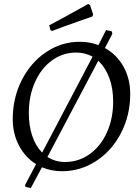

<svg xmlns="http://www.w3.org/2000/svg" viewBox="-20 -861 703 979"><path d="M644 -382Q644 -274 597.5 -183.5Q551 -93 471 -40.5Q391 12 296 12Q242 12 194 -8L137 98L110 92L108 82L164 -24Q109 -58 77 -118.5Q45 -179 45 -254Q45 -362 91 -452.5Q137 -543 215.5 -595.5Q294 -648 387 -648Q437 -648 482 -631L521 -708L550 -701L553 -689L515 -616Q575 -583 609.5 -521.5Q644 -460 644 -382ZM127 -285Q127 -220 144.5 -168Q162 -116 195 -83L452 -572Q414 -593 368 -593Q300 -593 245 -553Q190 -513 158.5 -442.5Q127 -372 127 -285ZM557 -343Q557 -411 537 -464.5Q517 -518 481 -551L222 -61Q262 -35 311 -35Q381 -35 437 -75Q493 -115 525 -185.5Q557 -256 557 -343ZM245 -703 237 -708 231 -732Q290 -763 351 -797Q412 -831 430 -841L439 -835L455 -787L451 -777Q434 -771 372.5 -749.5Q311 -728 245 -703Z"/></svg>

Font: Alegreya SC
Style: Italic
Weight: 400
Italic angle: -7°
Designer: Juan Pablo del Peral
Foundry: Huerta Tipografica
Version: Version 2.007; ttfautohint (v1.6)